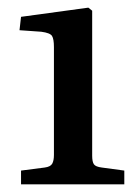

<svg xmlns="http://www.w3.org/2000/svg" viewBox="-20 -856 366 502"><path d="M35 -374V-410L97 -418Q112 -420 116.5 -428Q121 -436 121 -451V-733Q121 -754 116 -762Q111 -770 88 -773L31 -777L35 -812L211 -836L221 -828V-449Q221 -433 225.5 -426.5Q230 -420 246 -418L305 -410V-374Z"/></svg>

Font: Literata 36pt Medium
Style: Regular
Weight: 500
Designer: Latin by Veronika Burian and Jose Scaglione. Greek by Irene Vlachou. Cyrillic by Vera Evstafieva.
Foundry: TypeTogether
Version: Version 3.002